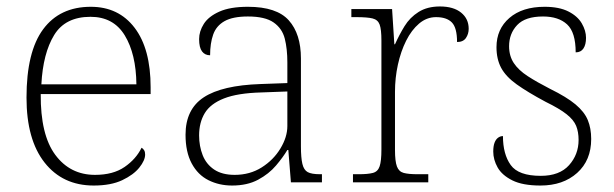

<svg xmlns="http://www.w3.org/2000/svg" viewBox="-20 -564 1900 594"><path d="M270 10Q174 10 118 -61Q62 -132 62 -262Q62 -404 113.5 -473.5Q165 -543 261 -543Q347 -543 396.5 -478Q446 -413 446 -294V-273H106Q105 -147 151 -85Q197 -23 274 -23Q330 -23 365.5 -47.5Q401 -72 418 -107Q423 -104 426 -99Q429 -94 429 -86Q429 -68 411 -45.5Q393 -23 358 -6.5Q323 10 270 10ZM402 -303Q401 -397 366 -454.5Q331 -512 260 -512Q182 -512 147.5 -455.5Q113 -399 108 -303Z M698 10Q658 10 625 -6.5Q592 -23 573 -58.5Q554 -94 554 -147Q554 -226 610.5 -263Q667 -300 786 -304L869 -307V-371Q869 -413 861 -444.5Q853 -476 826.5 -494.5Q800 -513 747 -513Q700 -513 674.5 -498.5Q649 -484 639.5 -457Q630 -430 630 -393Q614 -393 605 -405Q596 -417 596 -443Q596 -467 610.5 -490Q625 -513 658.5 -528Q692 -543 747 -543Q836 -543 873.5 -501Q911 -459 911 -383V-111Q911 -76 915.5 -57Q920 -38 932 -31.5Q944 -25 970 -25H976V0H880L872 -100H869Q856 -78 834 -52Q812 -26 778.5 -8Q745 10 698 10ZM706 -23Q753 -23 789.5 -46Q826 -69 847.5 -104.5Q869 -140 869 -174V-281L788 -278Q715 -276 673 -259.5Q631 -243 613.5 -214Q596 -185 596 -145Q596 -112 607 -84Q618 -56 642.5 -39.5Q667 -23 706 -23Z M1072 0V-25H1090Q1118 -25 1133.5 -29Q1149 -33 1154.5 -49.5Q1160 -66 1160 -101V-439Q1160 -473 1154.5 -488Q1149 -503 1132.5 -507Q1116 -511 1082 -511H1067V-536H1193L1200 -427H1202Q1215 -456 1231.5 -483Q1248 -510 1275 -527Q1302 -544 1341 -544Q1383 -544 1406.5 -525Q1430 -506 1430 -475Q1430 -459 1421.5 -446.5Q1413 -434 1394 -434Q1394 -478 1378 -494.5Q1362 -511 1329 -511Q1300 -511 1276.5 -491Q1253 -471 1236.5 -438Q1220 -405 1211 -364Q1202 -323 1202 -280V-100Q1202 -65 1208 -49Q1214 -33 1229 -29Q1244 -25 1272 -25H1305V0Z M1652 10Q1597 10 1565 -6Q1533 -22 1519.5 -46Q1506 -70 1506 -95Q1506 -112 1510 -122.5Q1514 -133 1521 -138Q1528 -143 1536 -143Q1536 -87 1560 -53.5Q1584 -20 1653 -20Q1711 -20 1740.5 -53Q1770 -86 1770 -131Q1770 -156 1762.5 -174.5Q1755 -193 1733 -210.5Q1711 -228 1668 -249Q1612 -279 1578.5 -303Q1545 -327 1530.5 -354Q1516 -381 1516 -418Q1516 -474 1556 -508.5Q1596 -543 1665 -543Q1710 -543 1738.5 -528.5Q1767 -514 1780 -491.5Q1793 -469 1793 -447Q1793 -426 1785 -414Q1777 -402 1761 -402Q1761 -464 1734.5 -488.5Q1708 -513 1660 -513Q1605 -513 1580 -486.5Q1555 -460 1555 -421Q1555 -391 1569.5 -369Q1584 -347 1612.5 -328.5Q1641 -310 1682 -289Q1733 -264 1760.5 -241Q1788 -218 1798.5 -192.5Q1809 -167 1809 -134Q1809 -68 1765.5 -29Q1722 10 1652 10Z"/></svg>

Font: Noto Serif Kannada ExtraLight
Style: Regular
Weight: 250
Version: Version 2.003